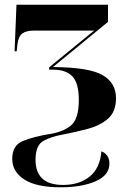

<svg xmlns="http://www.w3.org/2000/svg" viewBox="-20 -556 553 816"><path d="M238 240Q327 240 386 214.5Q445 189 445 139Q445 101 411 87Q405 159 361 194.5Q317 230 248 230Q131 230 131 123Q131 60 166 42Q201 24 241 17Q300 6 353.5 -8.5Q407 -23 440 -52.5Q473 -82 473 -139Q473 -204 415.5 -237Q358 -270 205 -271L439 -463V-536H50L42 -338H51L54 -367Q58 -401 74.5 -413.5Q91 -426 125 -426H380L189 -270V-260H205Q261 -260 288 -231Q315 -202 315 -131Q315 -48 279 -20.5Q243 7 183 15Q128 24 80 42Q32 60 32 119Q32 174 83.5 207Q135 240 238 240Z"/></svg>

Font: Noto Serif Display SemiCondensed Extra
Style: Regular
Weight: 800
Width: 4
Designer: Monotype Design Team
Foundry: Monotype Imaging Inc.
Version: Version 1.900